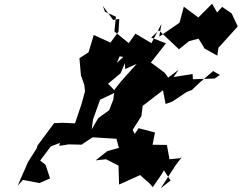

<svg xmlns="http://www.w3.org/2000/svg" viewBox="-20 -941 1298 1032"><path d="M650 -634 653 -570 715 -598 630 -503 596 -460 589 -406 567 -349 508 -306 473 -246 480 -299 518 -405 604 -446 561 -491 628 -547 681 -670 608 -603 623 -638ZM349 -165 437 -163H417L478 -203L606 -195L619 -146L557 -129L494 -79L550 -85L617 -51L620 51L733 0L786 47L801 65L848 -3L879 -56L850 -42L897 29L844 71L924 -53L957 -96L944 -90L891 -85L877 -162L800 -163L813 -229L725 -252L704 -221L693 -243L740 -317L747 -372L856 -456L870 -382L906 -395L984 -447L1011 -457L1053 -497L1126 -559L1162 -538L1134 -519L1017 -515L1015 -543L913 -527L940 -566L884 -524L865 -550L791 -605L872 -708L793 -739L834 -778L942 -676L996 -720L1047 -733L1074 -690L1078 -681L1148 -642L1154 -684L1258 -799L1225 -869L1174 -904L1147 -874L1120 -921L1046 -847L968 -905L945 -819L836 -744L848 -813L794 -709L708 -760L672 -709L595 -772L603 -851L544 -878L533 -909L588 -834L621 -839L617 -771L574 -712L484 -753L456 -660L407 -628L415 -537L433 -485L437 -450L433 -436L418 -381L383 -278L317 -281L271 -279L181 -158L178 -145L131 -71L75 57L103 26L192 43L249 18L225 -55L196 -78L253 -154L318 -179L325 -208L332 -233L320 -262L299 -157Z"/></svg>

Font: Hussar Lance
Style: Italic
Weight: 700
Foundry: Cannot Into Space Fonts, PlusOne Fonts
Version: Version 2.27